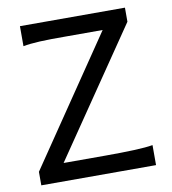

<svg xmlns="http://www.w3.org/2000/svg" viewBox="-81 -783 762 853"><g transform="rotate(-10 300.5 -356.5)"><path d="M539.6 -649.4 151.4 -80.6H341.8Q413.6 -80.6 469.2 -82.8Q524.9 -85 554.2 -90.3V0H36.6V-61L424.8 -632.3H258.8Q222.7 -632.3 193.6 -632.1Q164.6 -631.8 141.1 -630.6Q117.7 -629.4 99.1 -627.4Q80.6 -625.5 65.9 -622.6V-712.9H539.6Z"/></g></svg>

Font: Andika Eur
Style: Regular
Weight: 400
Designer: Victor Gaultney, Annie Olsen, Julie Remington, Don Collingsworth, Eric Hays, Becca Hirsbrunner
Foundry: SIL International
Version: Version 5.000